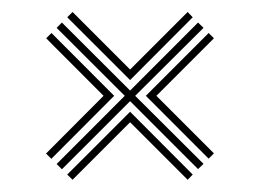

<svg xmlns="http://www.w3.org/2000/svg" viewBox="-20 -546 429 317"><path d="M73.5 -275.2 186 -387.8 73.5 -500 82.2 -508.8 194.8 -396.5 307 -508.8 316 -500 203.2 -387.8 316 -275.5 307 -266.8 194.8 -379 82.2 -266.5ZM56 -292.5 151 -387.8 56.2 -482.8 65 -491.5 168.5 -387.8 64.8 -283.8ZM91 -517.5 99.8 -526.2 194.8 -431.2 289.8 -526.2 298.2 -517.5 194.8 -413.8ZM91 -257.8 194.8 -361.5 298.2 -257.8 289.8 -249.2 194.8 -344.2 99.8 -249.2ZM220.8 -387.8 324.5 -491.5 333.2 -482.8 238.2 -387.8 333.2 -292.8 324.5 -284Z"/></svg>

Font: Big Shoulders Inline Text Thin Light
Style: Regular
Weight: 300
Version: Version 2.002